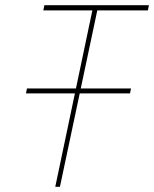

<svg xmlns="http://www.w3.org/2000/svg" viewBox="-20 -720 594 740"><path d="M84 -379 80 -360H481L485 -379ZM355 -680H550L554 -700H151L147 -680H336L193 0H211Z"/></svg>

Font: Advent Pro Thin
Style: Italic
Weight: 250
Italic angle: -12°
Version: Version 3.000